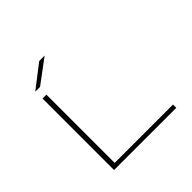

<svg xmlns="http://www.w3.org/2000/svg" viewBox="-215 -1115 1329 1329"><g transform="rotate(-45 450.0 -450.0)"><path d="M176 0V-700H214V-32H785V0ZM220.5 -769H173.5L343.5 -900H396.5Z"/></g></svg>

Font: Trispace Expanded Thin
Style: Regular
Weight: 100
Width: 7
Designer: Tyler Finck
Foundry: Etcetera Type Company
Version: Version 1.210; ttfautohint (v1.8.3)